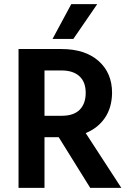

<svg xmlns="http://www.w3.org/2000/svg" viewBox="-20 -912 629 932"><path d="M336 -723H235L326 -892H452ZM196 0H70V-674H278Q393 -674 458.5 -616Q524 -558 524 -461Q523 -389 489 -339.5Q455 -290 396 -266L569 0H418L265 -246H196ZM278 -570H196V-350H280Q338 -350 367 -379.5Q396 -409 396 -461.5Q396 -514 365.5 -542Q335 -570 278 -570Z"/></svg>

Font: Hind Kochi SemiBold
Style: Regular
Weight: 600
Designer: Dhruvi Tolia
Foundry: Indian Type Foundry
Version: Version 0.702;PS 1.0;hotconv 1.0.81;makeotf.lib2.5.63406